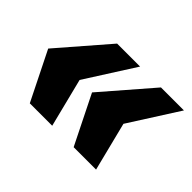

<svg xmlns="http://www.w3.org/2000/svg" viewBox="-85 -672 709 709"><g transform="rotate(45 269.0 -318.0)"><path d="M345 -126 250 -317 417 -510H537L414 -317L462 -126ZM116 -126 21 -317 188 -510H308L185 -317L233 -126Z"/></g></svg>

Font: Sansita Swashed ExtraBold
Style: Regular
Weight: 800
Designer: Pablo Cosgaya
Foundry: Omnibus-Type
Version: Version 1.003; ttfautohint (v1.8.3)